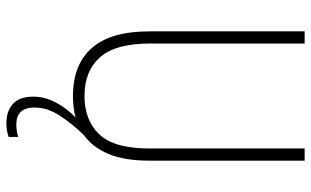

<svg xmlns="http://www.w3.org/2000/svg" viewBox="-206 -548 972 600"><g transform="rotate(90 280.0 -248.0)"><path d="M316 130Q316 187 369 187Q381 187 391.5 185Q402 183 408 181V211Q400 214 389 216Q378 218 365 218Q327 218 304.5 197.5Q282 177 282 134Q282 99 299.5 65Q317 31 347 2Q317 10 280 10Q182 10 130 -49Q78 -108 78 -229V-714H116V-231Q116 -123 159 -74.5Q202 -26 280 -26Q355 -26 399.5 -72Q444 -118 444 -229V-714H482V-228Q482 -151 461 -101Q440 -51 402 -24Q367 12 341.5 51Q316 90 316 130Z"/></g></svg>

Font: Noto Sans Kannada Condensed ExtraLight
Style: Regular
Weight: 200
Width: 3
Designer: Jelle Bosma - Monotype Design Team
Foundry: Monotype Imaging Inc.
Version: Version 2.005; ttfautohint (v1.8.4.7-5d5b)